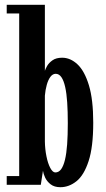

<svg xmlns="http://www.w3.org/2000/svg" viewBox="-20 -770 442 800"><path d="M231.5 10Q206.5 10 191 -2Q175.5 -14 168 -30.2Q160.5 -46.5 159 -58.5L150 0H8V-36.5H60V-714H8V-750H167V-475Q169 -482 176.2 -495Q183.5 -508 198.8 -518.8Q214 -529.5 239 -529.5Q273.5 -529.5 303 -501.8Q332.5 -474 350.5 -414.5Q368.5 -355 368.5 -259Q368.5 -157.5 349.2 -98.8Q330 -40 298.8 -15Q267.5 10 231.5 10ZM210.5 -51.5Q225 -51.5 234.8 -65Q244.5 -78.5 250.8 -104.5Q257 -130.5 259.8 -168.8Q262.5 -207 262.5 -257Q262.5 -305.5 260 -343.2Q257.5 -381 251.5 -407.8Q245.5 -434.5 235.8 -448.5Q226 -462.5 212 -462.5Q199.5 -462.5 190 -449.8Q180.5 -437 174.8 -416.2Q169 -395.5 167 -371.5V-180.5Q167.5 -148.5 173.5 -118.8Q179.5 -89 189.5 -70.2Q199.5 -51.5 210.5 -51.5Z"/></svg>

Font: Imbue Thin 10pt SemiBold
Style: Regular
Weight: 600
Version: Version 1.102